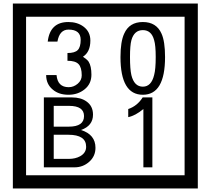

<svg xmlns="http://www.w3.org/2000/svg" viewBox="-20 -980 1195 1090"><path d="M1103 90H53V-960H1103ZM1028 15V-885H128V15ZM499 -556Q499 -504 460.5 -473Q422 -442 369 -442Q314 -442 280 -471Q242 -502 242 -554H301Q307 -485 370 -485Q398 -485 421 -504.5Q444 -524 444 -552Q444 -597 426 -616Q408 -635 363 -635V-679Q405 -679 421.5 -696Q438 -713 438 -754Q438 -812 369 -812Q318 -812 306 -744H251Q264 -855 368 -855Q419 -855 454 -829Q493 -800 493 -750Q493 -685 451 -658Q475 -642 483 -630Q499 -605 499 -556ZM917 -656Q917 -442 791 -442Q664 -442 664 -656Q664 -744 685 -789Q714 -855 791 -855Q868 -855 897 -789Q917 -745 917 -656ZM864 -656Q864 -723 855 -752Q840 -809 791 -809Q742 -809 726 -752Q718 -723 718 -656Q718 -587 726 -553Q742 -488 791 -488Q839 -488 855 -554Q864 -587 864 -656ZM522 -141Q522 -93 486.5 -61.5Q451 -30 403 -30H229V-427H388Q439 -427 471 -404Q508 -378 508 -329Q508 -266 440 -242Q522 -216 522 -141ZM457 -321Q457 -379 372 -379H285V-261H371Q457 -261 457 -321ZM469 -147Q469 -215 368 -215H285V-78H371Q408 -78 435 -93Q469 -112 469 -147ZM845 -30H794V-361Q748 -323 708 -315V-361Q759 -378 790 -427H845Z"/></svg>

Font: Unicode BMP Fallback SIL
Style: Regular
Weight: 400
Foundry: NRSI, SIL International
Version: Version 5.1 Based on Unicode 5.1